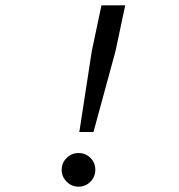

<svg xmlns="http://www.w3.org/2000/svg" viewBox="-20 -688 672 720"><path d="M277.5 -193.1 324.2 -496.4 360.5 -668H449.5L413.2 -496.4L330.6 -193.1ZM274.4 12Q248.6 12 230 -6.7Q211.3 -25.3 211.3 -51.1Q211.3 -77.5 230 -95.8Q248.6 -114.1 274.4 -114.1Q301.1 -114.1 319.3 -95.8Q337.4 -77.5 337.4 -51.1Q337.4 -25.3 319.3 -6.7Q301.1 12 274.4 12Z"/></svg>

Font: Atkinson Hyperlegible Mono ExtraLight
Style: Italic
Weight: 200
Italic angle: -12°
Monospace: yes
Designer: Elliott Scott, Megan Eiswerth, Linus Boman, Theodore Petrosky, Letters from Sweden
Foundry: Applied Design Works, Letters from Sweden
Version: Version 2.001